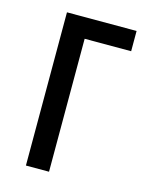

<svg xmlns="http://www.w3.org/2000/svg" viewBox="-89 -594 496 650"><g transform="rotate(15 159.5 -268.5)"><path d="M309 -537H65V0H146V-466H309Z"/></g></svg>

Font: Noto Sans UI Condensed
Style: Regular
Weight: 400
Width: 3
Designer: Monotype Design Team
Foundry: Monotype Imaging Inc.
Version: Version 1.901